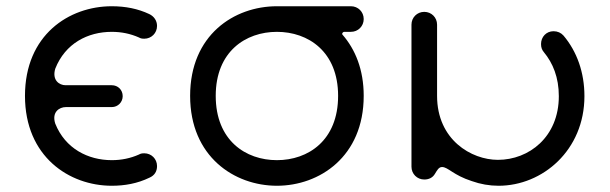

<svg xmlns="http://www.w3.org/2000/svg" viewBox="-20 -575 1955 615"><path d="M425 -80C398 -68 369 -62 338 -62C262 -62 189 -99 157 -179C145 -216 170 -232 191 -232H338C358 -232 373 -248 373 -267C373 -287 358 -302 338 -302H190C170 -302 146 -318 157 -355C189 -436 261 -473 338 -473C369 -473 398 -467 425 -455C430 -452 435 -451 442 -451C465 -451 483 -469 483 -492C483 -509 473 -523 458 -530C422 -547 382 -555 338 -555C201 -555 60 -463 60 -268C60 -73 202 20 338 20C379 20 420 13 459 -6C475 -13 483 -26 483 -43C483 -66 465 -84 442 -84C435 -84 430 -83 425 -80Z M867 -473C967 -473 1063 -410 1063 -268C1063 -125 967 -62 867 -62C767 -62 671 -125 671 -268C671 -410 767 -473 867 -473ZM589 -268C589 -73 731 20 867 20C1003 20 1145 -73 1145 -268C1145 -352 1118 -417 1077 -464C1074 -467 1078 -473 1083 -473H1104C1127 -473 1145 -491 1145 -514C1145 -537 1127 -555 1104 -555H867C730 -555 589 -463 589 -268Z M1380 -496C1380 -519 1362 -537 1339 -537C1316 -537 1298 -519 1298 -496V-41C1298 -18 1316 0 1339 0C1354 0 1366 -6 1373 -18C1380 -29 1385 -40 1396 -40C1415 -40 1432 -14 1491 5C1519 15 1548 20 1577 20C1718 20 1852 -94 1852 -267C1852 -343 1828 -410 1785 -461C1777 -470 1766 -475 1753 -475C1730 -475 1713 -457 1713 -434C1713 -423 1716 -415 1722 -408C1751 -373 1770 -327 1770 -267C1770 -136 1674 -63 1575 -63C1490 -63 1380 -127 1380 -268Z"/></svg>

Font: Fabada
Style: Regular
Weight: 400
Designer: deFharo
Foundry: deFharo.com
Version: Version 4.000 2011 initial release